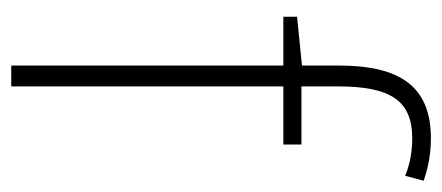

<svg xmlns="http://www.w3.org/2000/svg" viewBox="-248 -650 805 350"><g transform="rotate(90 155.0 -475.5)"><path d="M244 -589V-622H138V-688C138 -785 164 -824 233 -824C255 -824 280 -820 301 -811L310 -845C288 -852 264 -858 233 -858C138 -858 100 -802 100 -690V-623L11 -614V-589H100V-93H138V-589Z"/></g></svg>

Font: Noto Sans Kannada UI SemiCondensed ExtraLight
Style: Regular
Weight: 200
Width: 4
Designer: Jelle Bosma - Monotype Design Team
Foundry: Monotype Imaging Inc.
Version: Version 2.005